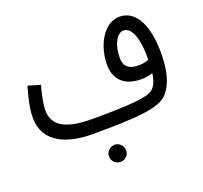

<svg xmlns="http://www.w3.org/2000/svg" viewBox="-122 -643 1048 990"><g transform="rotate(-20 402.0 -148.0)"><path d="M289 21H290C537 21 663 12 709 -43C748 -90 766 -155 766 -255C766 -394 722 -501 628 -501C540 -501 483 -393 483 -289C483 -224 517 -159 626 -159C645 -159 668 -162 688 -170C682 -128 671 -103 651 -86C622 -62 531 -53 316 -53C153 -53 104 -103 104 -179C104 -220 120 -282 128 -309L61 -329C46 -279 30 -217 30 -164C30 -21 163 21 289 21ZM557 -300C557 -376 589 -427 622 -427C671 -427 692 -349 692 -261C692 -254 692 -247 692 -241C675 -234 654 -231 635 -231C592 -231 557 -246 557 -300ZM379 205C404 205 425 184 425 159C425 133 404 111 379 111C352 111 331 133 331 159C331 184 352 205 379 205Z"/></g></svg>

Font: Noto Sans Arabic UI XCn
Style: Regular
Weight: 400
Width: 2
Designer: Monotype Design Team, Nadine Chahine and Nizar Qandah
Foundry: Monotype Imaging Inc.
Version: Version 2.010